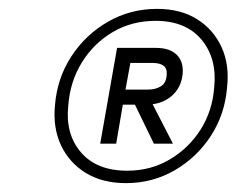

<svg xmlns="http://www.w3.org/2000/svg" viewBox="-20 -732 543 433"><path d="M264 -319Q211 -319 173.5 -342Q136 -365 117.5 -404.5Q99 -444 104 -495Q109 -556 141 -605Q173 -654 223.5 -683Q274 -712 334 -712Q387 -712 424 -689Q461 -666 479.5 -626Q498 -586 492 -534Q487 -474 455.5 -425.5Q424 -377 374 -348Q324 -319 264 -319ZM327 -408 278 -509H318L370 -408ZM267 -347Q320 -347 363 -372.5Q406 -398 432.5 -440Q459 -482 463 -534Q470 -600 434.5 -642.5Q399 -685 331 -685Q277 -685 234 -659.5Q191 -634 164.5 -591Q138 -548 134 -494Q127 -430 162.5 -388.5Q198 -347 267 -347ZM206 -408 244 -624H332Q362 -624 378 -609Q394 -594 392 -566Q389 -534 366.5 -515Q344 -496 309 -496H257L242 -408ZM263 -530H314Q331 -530 343 -537.5Q355 -545 356 -564Q357 -578 348.5 -584Q340 -590 325 -590H274Z"/></svg>

Font: DM Sans 20pt ExtraLight
Style: Italic
Weight: 250
Italic angle: -10°
Version: Version 4.004;gftools[0.9.30]